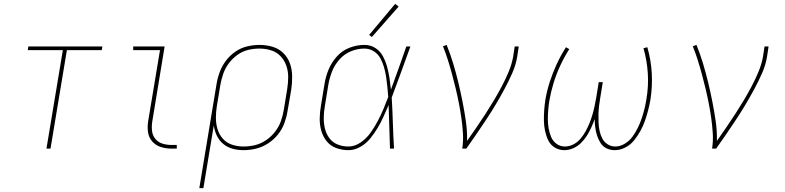

<svg xmlns="http://www.w3.org/2000/svg" viewBox="-20 -771 4072 996"><path d="M221 0H242L327 -511H508L511 -530H127L124 -511H306Z M870 0H897V-19H870Q845 -19 822.5 -26Q800 -33 785.5 -51Q771 -69 768.5 -93Q766 -117 770 -141L834 -530H671V-511H810L749 -145Q744 -116 747.5 -87.5Q751 -59 769 -38Q787 -17 814 -8.5Q841 0 870 0Z M1014 205H1035L1089 -120Q1093 -92 1105 -67Q1117 -42 1138 -24.5Q1159 -7 1186.5 0.5Q1214 8 1243 8Q1276 8 1308.5 0Q1341 -8 1370.5 -27Q1400 -46 1422 -73.5Q1444 -101 1455.5 -133Q1467 -165 1472 -197L1491 -307Q1496 -342 1495.5 -376.5Q1495 -411 1484 -442Q1473 -473 1449.5 -496Q1426 -519 1393.5 -528.5Q1361 -538 1327 -538Q1295 -538 1262.5 -530.5Q1230 -523 1201 -503Q1172 -483 1151.5 -455.5Q1131 -428 1119.5 -396.5Q1108 -365 1103 -333ZM1243 -11Q1212 -11 1183.5 -20.5Q1155 -30 1136 -51.5Q1117 -73 1108.5 -101Q1100 -129 1100 -160Q1100 -191 1105 -221L1123 -330Q1128 -359 1138 -388Q1148 -417 1167 -442.5Q1186 -468 1212 -486.5Q1238 -505 1267.5 -512Q1297 -519 1326 -519Q1357 -519 1386 -510Q1415 -501 1435 -480Q1455 -459 1465 -431Q1475 -403 1475 -372Q1475 -341 1470 -310L1452 -200Q1447 -170 1436.5 -141Q1426 -112 1406 -86.5Q1386 -61 1359 -43Q1332 -25 1302.5 -18Q1273 -11 1243 -11Z M1787 8Q1819 8 1849 -9Q1879 -26 1900.5 -52.5Q1922 -79 1939 -107.5Q1956 -136 1969.5 -166Q1983 -196 1996 -226Q1998 -170 1999.5 -113.5Q2001 -57 2003 0H2024Q2020 -66 2018 -132.5Q2016 -199 2012 -265Q2037 -331 2061 -397.5Q2085 -464 2109 -530H2088Q2068 -474 2048.5 -418Q2029 -362 2008 -306Q2005 -336 2000.5 -366Q1996 -396 1988 -425Q1980 -454 1966 -480Q1952 -506 1927 -522Q1902 -538 1870 -538Q1832 -538 1793.5 -523.5Q1755 -509 1727 -477.5Q1699 -446 1684 -409Q1669 -372 1663 -333L1645 -223Q1639 -190 1638.5 -157Q1638 -124 1646.5 -93.5Q1655 -63 1674.5 -38.5Q1694 -14 1724.5 -3Q1755 8 1787 8ZM1787 -11Q1758 -11 1731.5 -21.5Q1705 -32 1688.5 -54.5Q1672 -77 1665.5 -104.5Q1659 -132 1659.5 -161.5Q1660 -191 1665 -220L1683 -330Q1689 -365 1702 -399Q1715 -433 1740.5 -462Q1766 -491 1800.5 -505Q1835 -519 1870 -519Q1897 -519 1919 -505Q1941 -491 1953 -469Q1965 -447 1972 -422.5Q1979 -398 1983 -372Q1987 -346 1989.5 -320Q1992 -294 1994 -268Q1982 -236 1968.5 -204Q1955 -172 1938.5 -141Q1922 -110 1901.5 -81.5Q1881 -53 1851 -32Q1821 -11 1787 -11ZM1909 -579 2048 -737 2030 -751 1895 -590Z M2378 0H2399Q2426 -38 2452 -76Q2478 -114 2503.5 -152.5Q2529 -191 2552.5 -230.5Q2576 -270 2597.5 -310Q2619 -350 2637.5 -392Q2656 -434 2663 -477L2671 -530H2650L2642 -477Q2635 -438 2619 -399.5Q2603 -361 2583.5 -324Q2564 -287 2542.5 -251Q2521 -215 2498 -179.5Q2475 -144 2451 -109Q2427 -74 2403 -40Q2404 -92 2396.5 -143.5Q2389 -195 2379 -245.5Q2369 -296 2357 -345.5Q2345 -395 2330.5 -443Q2316 -491 2297 -538L2278 -531Q2292 -496 2303.5 -459.5Q2315 -423 2325 -386Q2335 -349 2344 -311.5Q2353 -274 2360.5 -235.5Q2368 -197 2373.5 -158.5Q2379 -120 2381.5 -80Q2384 -40 2378 0Z M2907 8Q2930 8 2952.5 -1.5Q2975 -11 2993 -28.5Q3011 -46 3024 -66.5Q3037 -87 3047 -109Q3057 -131 3065 -153Q3065 -131 3068 -109Q3071 -87 3077.5 -67Q3084 -47 3095.5 -29Q3107 -11 3126.5 -1.5Q3146 8 3169 8Q3196 8 3223 -5.5Q3250 -19 3269 -42.5Q3288 -66 3302 -91.5Q3316 -117 3325.5 -144Q3335 -171 3342 -198Q3349 -225 3354 -253Q3365 -323 3361 -392Q3357 -461 3338 -526L3318 -521Q3336 -458 3340.5 -391Q3345 -324 3333 -255Q3329 -230 3323 -205.5Q3317 -181 3308.5 -156Q3300 -131 3288.5 -107.5Q3277 -84 3261 -62Q3245 -40 3221 -25.5Q3197 -11 3172 -11Q3150 -11 3132 -22.5Q3114 -34 3104.5 -52.5Q3095 -71 3090.5 -91.5Q3086 -112 3085 -133.5Q3084 -155 3084.5 -177Q3085 -199 3087.5 -221Q3090 -243 3094 -265L3107 -345H3086L3073 -265Q3069 -243 3064.5 -221Q3060 -199 3053.5 -177Q3047 -155 3038.5 -133.5Q3030 -112 3018.5 -91Q3007 -70 2991.5 -51.5Q2976 -33 2954.5 -22Q2933 -11 2910 -11Q2886 -11 2867 -25Q2848 -39 2839 -60.5Q2830 -82 2826 -105Q2822 -128 2822 -152.5Q2822 -177 2824 -201.5Q2826 -226 2830 -250Q2838 -296 2852 -341.5Q2866 -387 2886.5 -431Q2907 -475 2933 -516L2916 -526Q2889 -484 2868 -438.5Q2847 -393 2832 -346.5Q2817 -300 2809 -253Q2805 -226 2803 -198.5Q2801 -171 2801.5 -144.5Q2802 -118 2807.5 -92Q2813 -66 2824 -43Q2835 -20 2857.5 -6Q2880 8 2907 8Z M3674 0H3695Q3722 -38 3748 -76Q3774 -114 3799.5 -152.5Q3825 -191 3848.5 -230.5Q3872 -270 3893.5 -310Q3915 -350 3933.5 -392Q3952 -434 3959 -477L3967 -530H3946L3938 -477Q3931 -438 3915 -399.5Q3899 -361 3879.5 -324Q3860 -287 3838.5 -251Q3817 -215 3794 -179.5Q3771 -144 3747 -109Q3723 -74 3699 -40Q3700 -92 3692.5 -143.5Q3685 -195 3675 -245.5Q3665 -296 3653 -345.5Q3641 -395 3626.5 -443Q3612 -491 3593 -538L3574 -531Q3588 -496 3599.5 -459.5Q3611 -423 3621 -386Q3631 -349 3640 -311.5Q3649 -274 3656.5 -235.5Q3664 -197 3669.5 -158.5Q3675 -120 3677.5 -80Q3680 -40 3674 0Z"/></svg>

Font: Iosevka Sparkle Thin Oblique
Style: Regular
Weight: 100
Italic angle: -9°
Designer: Belleve Invis
Foundry: Belleve Invis
Version: Version 4.5.0; ttfautohint (v1.8.3)